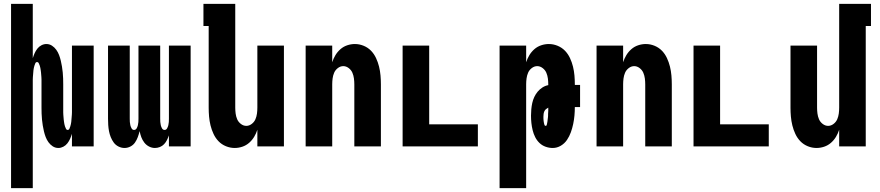

<svg xmlns="http://www.w3.org/2000/svg" viewBox="-20 -755 4540 990"><path d="M37 215V-735H149V-455Q153 -468 158.5 -480.5Q164 -493 172.5 -504Q181 -515 193.5 -521.5Q206 -528 219 -528Q235 -528 248 -519.5Q261 -511 270 -498.5Q279 -486 284.5 -471.5Q290 -457 293.5 -442Q297 -427 299.5 -412Q302 -397 303.5 -381.5Q305 -366 305.5 -350.5Q306 -335 306 -320V-200Q306 -194 306 -188Q306 -182 306 -176Q306 -170 306.5 -163.5Q307 -157 307.5 -151Q308 -145 308.5 -139Q309 -133 310 -127Q311 -121 312 -115Q313 -109 315 -103.5Q317 -98 320 -91.5Q323 -85 329 -85Q335 -85 338 -91.5Q341 -98 342.5 -103.5Q344 -109 345.5 -115Q347 -121 347.5 -127Q348 -133 348.5 -139Q349 -145 349.5 -151Q350 -157 350.5 -163.5Q351 -170 351 -176Q351 -182 351 -188Q351 -194 351 -200V-520H463V0H351V-65Q347 -52 341.5 -39.5Q336 -27 327.5 -16Q319 -5 306.5 1.5Q294 8 281 8Q265 8 252 -0.5Q239 -9 230 -21.5Q221 -34 215.5 -48.5Q210 -63 206.5 -78Q203 -93 200.5 -108Q198 -123 196.5 -138.5Q195 -154 194.5 -169.5Q194 -185 194 -200V-320Q194 -326 194 -332Q194 -338 194 -344Q194 -350 193.5 -356.5Q193 -363 192.5 -369Q192 -375 191.5 -381Q191 -387 190 -393Q189 -399 188 -405Q187 -411 185 -416.5Q183 -422 180 -428.5Q177 -435 171 -435Q165 -435 162 -428.5Q159 -422 157.5 -416.5Q156 -411 154.5 -405Q153 -399 152.5 -393Q152 -387 151.5 -381Q151 -375 150.5 -369Q150 -363 149.5 -356.5Q149 -350 149 -344Q149 -338 149 -332Q149 -326 149 -320V215Z M622 8Q606 8 591 0.5Q576 -7 566.5 -20Q557 -33 551 -48Q545 -63 542 -79Q539 -95 538 -111Q537 -127 537 -143V-520H649V-143Q649 -134 649.5 -126Q650 -118 652 -109.5Q654 -101 658.5 -93Q663 -85 671 -85Q680 -85 684.5 -93Q689 -101 691 -109.5Q693 -118 693.5 -126Q694 -134 694 -143V-520H806V-143Q806 -134 806.5 -126Q807 -118 809 -109.5Q811 -101 815.5 -93Q820 -85 829 -85Q837 -85 841.5 -93Q846 -101 848 -109.5Q850 -118 850.5 -126Q851 -134 851 -143V-520H963V0H851V-57Q847 -45 841 -33Q835 -21 826 -11.5Q817 -2 804.5 3Q792 8 779 8Q763 8 748.5 0.5Q734 -7 724 -20Q714 -33 708.5 -48Q703 -63 700 -79Q696 -63 690.5 -48Q685 -33 676 -20Q667 -7 652.5 0.5Q638 8 622 8Z M1190 8Q1167 8 1145 -1Q1123 -10 1107 -26.5Q1091 -43 1081 -64.5Q1071 -86 1065.5 -108.5Q1060 -131 1058 -154Q1056 -177 1056 -200V-621H1029V-735H1193V-200Q1193 -185 1195 -169.5Q1197 -154 1203 -140Q1209 -126 1222 -116Q1235 -106 1250 -106Q1265 -106 1278 -116Q1291 -126 1297 -140Q1303 -154 1305 -169.5Q1307 -185 1307 -200V-520H1444V0H1307V-86Q1301 -67 1290.5 -49.5Q1280 -32 1264.5 -18.5Q1249 -5 1229.5 1.5Q1210 8 1190 8Z M1556 0V-520H1693V-434Q1699 -453 1709.5 -470.5Q1720 -488 1735.5 -501.5Q1751 -515 1770.5 -521.5Q1790 -528 1810 -528Q1833 -528 1855 -519Q1877 -510 1893 -493.5Q1909 -477 1919 -455.5Q1929 -434 1934.5 -411.5Q1940 -389 1942 -366Q1944 -343 1944 -320V0H1807V-320Q1807 -335 1805 -350.5Q1803 -366 1797 -380Q1791 -394 1778 -404Q1765 -414 1750 -414Q1735 -414 1722 -404Q1709 -394 1703 -380Q1697 -366 1695 -350.5Q1693 -335 1693 -320V0Z M2056 0V-520H2193V-114H2444V0Z M2556 215V-520H2693V-434Q2699 -453 2709.5 -470.5Q2720 -488 2735.5 -501.5Q2751 -515 2770.5 -521.5Q2790 -528 2810 -528Q2833 -528 2855 -519Q2877 -510 2893 -493.5Q2909 -477 2919 -455.5Q2929 -434 2934.5 -411.5Q2940 -389 2942 -366Q2944 -343 2944 -320V-317H2971V-203H2944Q2944 -181 2942 -159Q2940 -137 2935.5 -115.5Q2931 -94 2923.5 -73Q2916 -52 2903.5 -33.5Q2891 -15 2871.5 -3.5Q2852 8 2830 8Q2811 8 2793 1.5Q2775 -5 2761.5 -18Q2748 -31 2739.5 -48Q2731 -65 2726.5 -83.5Q2722 -102 2720 -120.5Q2718 -139 2718 -158V-159Q2718 -175 2719.5 -191.5Q2721 -208 2724.5 -224Q2728 -240 2735 -255Q2742 -270 2752.5 -282.5Q2763 -295 2777 -304Q2791 -313 2807 -316V-320Q2807 -335 2805 -350.5Q2803 -366 2797 -380Q2791 -394 2778 -404Q2765 -414 2750 -414Q2735 -414 2722 -404Q2709 -394 2703 -380Q2697 -366 2695 -350.5Q2693 -335 2693 -320V215ZM2794 -106Q2798 -106 2799 -110.5Q2800 -115 2801 -119Q2802 -123 2802.5 -127Q2803 -131 2803.5 -135Q2804 -139 2804.5 -143Q2805 -147 2805.5 -151Q2806 -155 2806 -159Q2806 -163 2806 -167Q2806 -171 2806.5 -175Q2807 -179 2807 -183.5Q2807 -188 2807 -192Q2807 -196 2807 -200Q2801 -197 2795.5 -192.5Q2790 -188 2787 -181.5Q2784 -175 2783 -168Q2782 -161 2782 -154Q2782 -150 2782 -145.5Q2782 -141 2782.5 -136.5Q2783 -132 2783.5 -128Q2784 -124 2785 -119.5Q2786 -115 2787.5 -110.5Q2789 -106 2794 -106Z M3056 0V-520H3193V-434Q3199 -453 3209.5 -470.5Q3220 -488 3235.5 -501.5Q3251 -515 3270.5 -521.5Q3290 -528 3310 -528Q3333 -528 3355 -519Q3377 -510 3393 -493.5Q3409 -477 3419 -455.5Q3429 -434 3434.5 -411.5Q3440 -389 3442 -366Q3444 -343 3444 -320V0H3307V-320Q3307 -335 3305 -350.5Q3303 -366 3297 -380Q3291 -394 3278 -404Q3265 -414 3250 -414Q3235 -414 3222 -404Q3209 -394 3203 -380Q3197 -366 3195 -350.5Q3193 -335 3193 -320V0Z M3556 0V-520H3693V-114H3944V0Z M4190 8Q4167 8 4145 -1Q4123 -10 4107 -26.5Q4091 -43 4081 -64.5Q4071 -86 4065.5 -108.5Q4060 -131 4058 -154Q4056 -177 4056 -200V-520H4193V-200Q4193 -185 4195 -169.5Q4197 -154 4203 -140Q4209 -126 4222 -116Q4235 -106 4250 -106Q4265 -106 4278 -116Q4291 -126 4297 -140Q4303 -154 4305 -169.5Q4307 -185 4307 -200V-735H4471V-621H4444V0H4307V-86Q4301 -67 4290.5 -49.5Q4280 -32 4264.5 -18.5Q4249 -5 4229.5 1.5Q4210 8 4190 8Z"/></svg>

Font: Iosevka Heavy
Style: Regular
Weight: 900
Monospace: yes
Designer: Belleve Invis
Foundry: Belleve Invis
Version: Version 32.5.0; ttfautohint (v1.8.4)